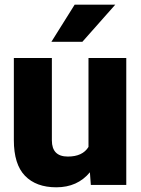

<svg xmlns="http://www.w3.org/2000/svg" viewBox="-20 -788 600 818"><path d="M331 -610H199L298 -768H471ZM518 0H367L363 -54Q310 10 220 10Q134 10 86.5 -39Q39 -88 39 -191V-541H201V-190Q201 -121 269 -121Q332 -121 357 -162V-541H518Z"/></svg>

Font: Freesentation 9 Black
Style: Regular
Weight: 900
Designer: glyphs from Roboto by Christian Robertson / Hangul glyphs from Noto Sans CJK(Source Han Sans) by Jang Soo-young and Kang
Foundry: PT&
Version: Version 2.001